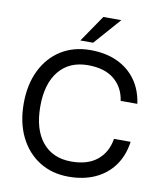

<svg xmlns="http://www.w3.org/2000/svg" viewBox="-92 -916 850 998"><g transform="rotate(10 333.0 -416.5)"><path d="M467.2 -841H372L275.6 -700H343ZM42.5 -327Q42.5 -226.5 79.4 -151.2Q116.4 -76 182.8 -34Q249.2 8 337.4 8Q416.9 8 477.8 -20Q538.7 -48 576.5 -100.6Q614.2 -153.1 624.4 -226.5H536.5Q525.3 -155.2 474.9 -113.6Q424.6 -72 338 -72Q239.7 -72 184.9 -138.8Q130 -205.6 130 -327Q130 -447.3 184.9 -513.8Q239.7 -580.4 338 -580.4Q425.8 -580.4 476.1 -538.9Q526.5 -497.5 536.5 -427H624.4Q614.6 -499 577.1 -551.3Q539.5 -603.6 478.5 -631.8Q417.5 -660 337.4 -660Q248.6 -660 182.2 -618.5Q115.9 -577 79.2 -502Q42.5 -427 42.5 -327Z"/></g></svg>

Font: Overused Grotesk Light
Style: Regular
Weight: 300
Designer: RandomMaerks
Version: Version 0.005